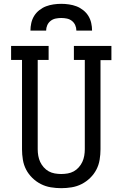

<svg xmlns="http://www.w3.org/2000/svg" viewBox="-20 -975 640 1003"><path d="M300 8Q273 8 245.5 3.5Q218 -1 193.5 -13.5Q169 -26 149 -45.5Q129 -65 116.5 -89Q104 -113 99.5 -140.5Q95 -168 95 -195V-662H38V-735H234V-662H177V-195Q177 -178 180 -161Q183 -144 190 -129Q197 -114 208.5 -101Q220 -88 234.5 -80Q249 -72 266 -69Q283 -66 300 -66Q317 -66 334 -69Q351 -72 365.5 -80Q380 -88 391.5 -101Q403 -114 410 -129Q417 -144 420 -161Q423 -178 423 -195V-662H366V-735H562V-661H505V-195Q505 -168 500.5 -140.5Q496 -113 483.5 -89Q471 -65 451 -45.5Q431 -26 406.5 -13.5Q382 -1 354.5 3.5Q327 8 300 8ZM139 -815Q139 -835 143.5 -855Q148 -875 158.5 -892Q169 -909 185.5 -922Q202 -935 220.5 -942Q239 -949 259.5 -952Q280 -955 300 -955Q320 -955 340.5 -952Q361 -949 379.5 -942Q398 -935 414.5 -922Q431 -909 441.5 -892Q452 -875 456.5 -855Q461 -835 461 -815H379Q379 -830 373 -843.5Q367 -857 355.5 -866Q344 -875 329.5 -878Q315 -881 300 -881Q285 -881 270.5 -878Q256 -875 244.5 -866Q233 -857 227 -843.5Q221 -830 221 -815Z"/></svg>

Font: Iosevka Slab Extended
Style: Regular
Weight: 400
Width: 7
Monospace: yes
Designer: Belleve Invis
Foundry: Belleve Invis
Version: Version 11.1.1; ttfautohint (v1.8.3)